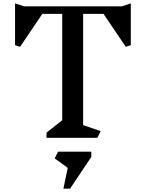

<svg xmlns="http://www.w3.org/2000/svg" viewBox="-20 -824 872 1148"><path d="M762 -554 732 -544 599 -741H477V-76L582 -40L562 0H258V-31L352 -105V-741H233L100 -544L70 -554V-804L124 -786H708L762 -804ZM526 114 399 304H359L385 180L307 123L327 83H526Z"/></svg>

Font: Inknut
Style: Antiqua
Weight: 400
Designer: Claus Eggers Srensen
Foundry: Claus Eggers Srensen
Version: Version 1.000; ttfautohint (v1.2) -l 7 -r 28 -G 50 -x 13 -D 